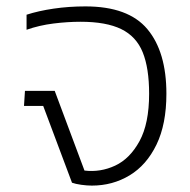

<svg xmlns="http://www.w3.org/2000/svg" viewBox="-20 -570 595 600"><path d="M267 10Q252 10 234 7.5Q216 5 205 1L115 -239H55L58 -286H151L244 -37Q294 -31 340 -52.5Q386 -74 416 -129Q446 -184 446 -277Q446 -357 426 -406.5Q406 -456 359 -479Q312 -502 232 -502Q191 -502 147 -496.5Q103 -491 63 -477V-524Q100 -536 147.5 -543Q195 -550 247 -550Q381 -550 440.5 -479Q500 -408 500 -277Q500 -182 469 -118Q438 -54 385 -22Q332 10 267 10Z"/></svg>

Font: Kanit ExtraLight
Style: Regular
Weight: 275
Designer: Katatrad Team
Foundry: CadsonDemak
Version: Version 2.000; ttfautohint (v1.8.3)